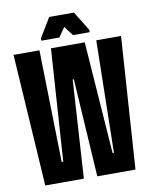

<svg xmlns="http://www.w3.org/2000/svg" viewBox="-92 -917 783 985"><g transform="rotate(-10 299.0 -424.0)"><path d="M63 0 19 -688H154L167 -104H175L214 -688H390L432 -104H439L450 -688H579L533 0H334L302 -511H296L264 0ZM172 -735V-747L233 -848H362L424 -747V-735H337L300 -784L266 -735Z"/></g></svg>

Font: Saira Ultra Condensed Black
Style: Regular
Weight: 900
Width: 1
Designer: Hector Gatti with collaboration of the Omnibus-Type team
Foundry: Omnibus-Type
Version: Version 1.001; ttfautohint (v1.8)